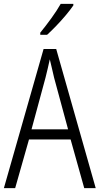

<svg xmlns="http://www.w3.org/2000/svg" viewBox="-20 -967 512 987"><path d="M413 0 343 -250H129L58 0H0L204 -715H269L472 0ZM258 -568Q253 -591 247 -615.5Q241 -640 236 -662Q231 -639 225.5 -615.5Q220 -592 214 -568L142 -302H330ZM357 -939Q342 -917 318.5 -889Q295 -861 269 -834Q243 -807 222 -788H187V-799Q217 -836 244.5 -874Q272 -912 292 -947H357Z"/></svg>

Font: Noto Sans Tamil Condensed Light
Style: Regular
Weight: 300
Width: 3
Designer: Jelle Bosma - Monotype Design Team
Foundry: Monotype Imaging Inc.
Version: Version 2.004; ttfautohint (v1.8.4.7-5d5b)